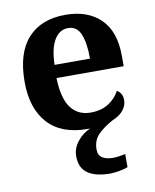

<svg xmlns="http://www.w3.org/2000/svg" viewBox="-87 -616 746 923"><g transform="rotate(-10 285.5 -154.5)"><path d="M378 240Q305 240 267 213.5Q229 187 229 130Q229 91 255 58.5Q281 26 318 10H306Q179 10 113 -62.5Q47 -135 47 -265Q47 -406 112 -477.5Q177 -549 295 -549Q404 -549 466.5 -488Q529 -427 529 -308V-257H201Q204 -157 238.5 -111Q273 -65 335 -65Q387 -65 423 -88.5Q459 -112 476 -146Q503 -131 503 -97Q503 -71 485.5 -48Q468 -25 431 -10Q384 16 357.5 43.5Q331 71 331 115Q331 143 350.5 155.5Q370 168 400 168Q414 168 429.5 166Q445 164 463 160V224Q447 231 420.5 235.5Q394 240 378 240ZM376 -321Q376 -398 358 -441Q340 -484 297 -484Q255 -484 230 -442.5Q205 -401 203 -321Z"/></g></svg>

Font: Noto Serif Tamil
Style: Bold Italic
Weight: 700
Italic angle: -12°
Designer: Indian Type Foundry, Tom Grace, and the Monotype Design Team
Foundry: Monotype Imaging Inc.
Version: Version 2.003; ttfautohint (v1.8.4.7-5d5b)